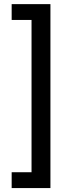

<svg xmlns="http://www.w3.org/2000/svg" viewBox="-20 -785 344 948"><path d="M37.6 143.6V65.4H135.7V-686.5H37.6V-764.6H229V143.6Z"/></svg>

Font: Inter Cardless Display
Style: Regular
Weight: 400
Designer: Rasmus Andersson
Foundry: rsms
Version: Version 4.001;git-9221beed3